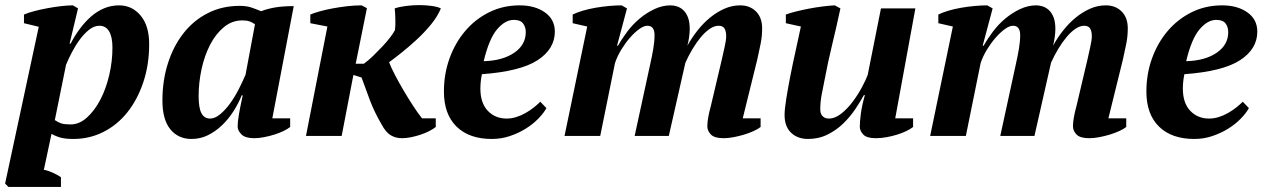

<svg xmlns="http://www.w3.org/2000/svg" viewBox="-37 -533 4961 753"><path d="M135 133Q152 136 170.5 144.5Q189 153 202 162V200H-4L-17 187L115 -428L57 -442V-476Q73 -483 98 -489.5Q123 -496 150 -501Q177 -506 203 -509Q229 -512 249 -512L269 -500L236 -362H240Q256 -393 276.5 -420.5Q297 -448 320.5 -468.5Q344 -489 371.5 -500.5Q399 -512 430 -512Q481 -512 514.5 -472Q548 -432 548 -360Q548 -279 525 -210.5Q502 -142 462.5 -92.5Q423 -43 368.5 -15.5Q314 12 251 12Q222 12 203.5 7.5Q185 3 165 -8ZM353 -432Q332 -432 312.5 -416.5Q293 -401 276 -378Q259 -355 245 -328Q231 -301 222 -279L178 -62Q191 -53 203.5 -49Q216 -45 240 -45Q274 -45 304 -72Q334 -99 356.5 -142Q379 -185 391.5 -239Q404 -293 404 -346Q404 -388 391 -410Q378 -432 353 -432Z M787 -68Q806 -68 826.5 -85Q847 -102 865.5 -127.5Q884 -153 899.5 -183.5Q915 -214 926 -240L963 -438Q951 -446 940.5 -449.5Q930 -453 913 -453Q873 -453 841 -426.5Q809 -400 787 -357.5Q765 -315 753.5 -262Q742 -209 742 -156Q742 -110 753 -89Q764 -68 787 -68ZM911 -159Q898 -127 878.5 -96.5Q859 -66 834 -42Q809 -18 779 -3Q749 12 714 12Q662 12 631 -26Q600 -64 600 -139Q600 -217 621.5 -284.5Q643 -352 682.5 -402.5Q722 -453 778 -481.5Q834 -510 903 -510Q929 -510 947.5 -504Q966 -498 987 -489Q1013 -499 1043 -504Q1073 -509 1115 -509L1031 -69H1101V-35Q1091 -27 1074.5 -19Q1058 -11 1038.5 -5Q1019 1 998.5 5Q978 9 960 9Q925 9 910 -6Q895 -21 895 -37Q895 -55 900 -84.5Q905 -114 915 -159Z M1459 -46Q1431 -94 1413.5 -140.5Q1396 -187 1381 -229L1349 -239L1303 0H1163L1247 -429L1180 -442V-476Q1194 -482 1217 -488.5Q1240 -495 1267 -500Q1294 -505 1323.5 -508.5Q1353 -512 1381 -512L1402 -501L1358 -283H1390Q1408 -296 1426.5 -314Q1445 -332 1462 -350Q1479 -368 1492.5 -385.5Q1506 -403 1512 -415Q1513 -422 1513.5 -434Q1514 -446 1513.5 -458.5Q1513 -471 1512.5 -482.5Q1512 -494 1511 -500Q1528 -506 1554.5 -509.5Q1581 -513 1608 -513Q1634 -513 1657.5 -509.5Q1681 -506 1692 -500Q1679 -468 1652.5 -436Q1626 -404 1595.5 -376Q1565 -348 1536 -325Q1507 -302 1489 -289Q1496 -270 1511 -241Q1526 -212 1544.5 -180.5Q1563 -149 1582.5 -119Q1602 -89 1618 -69H1672V-35Q1662 -27 1646.5 -19Q1631 -11 1613 -5Q1595 1 1576 5Q1557 9 1539 9Q1515 9 1495.5 -2.5Q1476 -14 1459 -46Z M2106 -109Q2095 -89 2074 -67.5Q2053 -46 2025 -28.5Q1997 -11 1963 0.5Q1929 12 1892 12Q1803 12 1753.5 -36.5Q1704 -85 1704 -174Q1704 -243 1726 -304Q1748 -365 1787.5 -411.5Q1827 -458 1881.5 -485Q1936 -512 2001 -512Q2061 -512 2100 -484.5Q2139 -457 2139 -409Q2139 -341 2071.5 -297Q2004 -253 1853 -242Q1850 -228 1848.5 -213.5Q1847 -199 1847 -186Q1847 -129 1876 -98.5Q1905 -68 1950 -68Q1969 -68 1988 -74Q2007 -80 2024.5 -90Q2042 -100 2056.5 -111.5Q2071 -123 2082 -134ZM1978 -455Q1944 -455 1912.5 -418Q1881 -381 1860 -293Q1934 -295 1979.5 -326Q2025 -357 2025 -407Q2025 -427 2014.5 -441Q2004 -455 1978 -455Z M2794 -300Q2799 -323 2805 -349.5Q2811 -376 2811 -391Q2811 -410 2804.5 -421Q2798 -432 2781 -432Q2764 -432 2746 -419.5Q2728 -407 2711 -386.5Q2694 -366 2678.5 -340Q2663 -314 2651 -287L2586 0H2452L2513 -281Q2520 -312 2525 -341Q2530 -370 2530 -395Q2530 -432 2502 -432Q2488 -432 2470 -419Q2452 -406 2434 -385.5Q2416 -365 2400 -339Q2384 -313 2375 -286L2317 0H2177L2266 -429L2209 -442V-476Q2225 -484 2248.5 -491Q2272 -498 2298 -502.5Q2324 -507 2351 -509.5Q2378 -512 2401 -512L2422 -500L2383 -354H2387Q2402 -381 2423.5 -409.5Q2445 -438 2472 -460.5Q2499 -483 2530 -497.5Q2561 -512 2593 -512Q2605 -512 2618 -508Q2631 -504 2642.5 -493.5Q2654 -483 2661 -465Q2668 -447 2668 -419Q2668 -405 2665.5 -387Q2663 -369 2659 -354Q2676 -385 2699 -414Q2722 -443 2748.5 -464.5Q2775 -486 2804.5 -499Q2834 -512 2866 -512Q2904 -512 2928 -488Q2952 -464 2952 -422Q2952 -390 2946 -361Q2940 -332 2933 -300L2876 -69H2946V-35Q2936 -27 2918.5 -19Q2901 -11 2881 -5Q2861 1 2840 5Q2819 9 2801 9Q2765 9 2751 -5.5Q2737 -20 2737 -38Q2737 -67 2751 -118Z M3544 -69V-35Q3534 -27 3517.5 -19Q3501 -11 3481.5 -5Q3462 1 3440.5 5Q3419 9 3398 9Q3362 9 3348.5 -5.5Q3335 -20 3335 -36Q3335 -54 3339 -86Q3343 -118 3355 -160H3351Q3338 -136 3318 -106Q3298 -76 3271 -49.5Q3244 -23 3209 -5.5Q3174 12 3132 12Q3091 12 3065.5 -12.5Q3040 -37 3040 -82Q3040 -104 3046.5 -145Q3053 -186 3062.5 -234.5Q3072 -283 3083.5 -334.5Q3095 -386 3104 -429L3045 -442V-476Q3061 -482 3085 -488Q3109 -494 3135 -499Q3161 -504 3188 -507.5Q3215 -511 3237 -512L3259 -500Q3243 -425 3226.5 -357.5Q3210 -290 3196 -215Q3191 -191 3185.5 -162Q3180 -133 3180 -104Q3180 -86 3189.5 -77Q3199 -68 3213 -68Q3238 -68 3262.5 -87.5Q3287 -107 3307.5 -134.5Q3328 -162 3343.5 -191Q3359 -220 3366 -239L3418 -500H3553L3474 -69Z M4228 -300Q4233 -323 4239 -349.5Q4245 -376 4245 -391Q4245 -410 4238.5 -421Q4232 -432 4215 -432Q4198 -432 4180 -419.5Q4162 -407 4145 -386.5Q4128 -366 4112.5 -340Q4097 -314 4085 -287L4020 0H3886L3947 -281Q3954 -312 3959 -341Q3964 -370 3964 -395Q3964 -432 3936 -432Q3922 -432 3904 -419Q3886 -406 3868 -385.5Q3850 -365 3834 -339Q3818 -313 3809 -286L3751 0H3611L3700 -429L3643 -442V-476Q3659 -484 3682.5 -491Q3706 -498 3732 -502.5Q3758 -507 3785 -509.5Q3812 -512 3835 -512L3856 -500L3817 -354H3821Q3836 -381 3857.5 -409.5Q3879 -438 3906 -460.5Q3933 -483 3964 -497.5Q3995 -512 4027 -512Q4039 -512 4052 -508Q4065 -504 4076.5 -493.5Q4088 -483 4095 -465Q4102 -447 4102 -419Q4102 -405 4099.5 -387Q4097 -369 4093 -354Q4110 -385 4133 -414Q4156 -443 4182.5 -464.5Q4209 -486 4238.5 -499Q4268 -512 4300 -512Q4338 -512 4362 -488Q4386 -464 4386 -422Q4386 -390 4380 -361Q4374 -332 4367 -300L4310 -69H4380V-35Q4370 -27 4352.5 -19Q4335 -11 4315 -5Q4295 1 4274 5Q4253 9 4235 9Q4199 9 4185 -5.5Q4171 -20 4171 -38Q4171 -67 4185 -118Z M4861 -109Q4850 -89 4829 -67.5Q4808 -46 4780 -28.5Q4752 -11 4718 0.5Q4684 12 4647 12Q4558 12 4508.5 -36.5Q4459 -85 4459 -174Q4459 -243 4481 -304Q4503 -365 4542.5 -411.5Q4582 -458 4636.5 -485Q4691 -512 4756 -512Q4816 -512 4855 -484.5Q4894 -457 4894 -409Q4894 -341 4826.5 -297Q4759 -253 4608 -242Q4605 -228 4603.5 -213.5Q4602 -199 4602 -186Q4602 -129 4631 -98.5Q4660 -68 4705 -68Q4724 -68 4743 -74Q4762 -80 4779.5 -90Q4797 -100 4811.5 -111.5Q4826 -123 4837 -134ZM4733 -455Q4699 -455 4667.5 -418Q4636 -381 4615 -293Q4689 -295 4734.5 -326Q4780 -357 4780 -407Q4780 -427 4769.5 -441Q4759 -455 4733 -455Z"/></svg>

Font: PT Serif
Style: Bold Italic
Weight: 700
Italic angle: -12°
Designer: A.Korolkova, O.Umpeleva, V.Yefimov
Foundry: ParaType Ltd
Version: Version 1.000W OFL